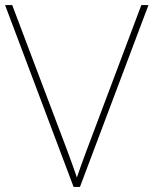

<svg xmlns="http://www.w3.org/2000/svg" viewBox="-20 -827 603 754"><path d="M563 -807H535L320 -236C303 -191 292 -160 282 -130C272 -160 258 -198 244 -236L28 -807H0L269 -93H294Z"/></svg>

Font: Noto Sans Kannada UI Thin
Style: Regular
Weight: 100
Designer: Jelle Bosma - Monotype Design Team
Foundry: Monotype Imaging Inc.
Version: Version 2.005